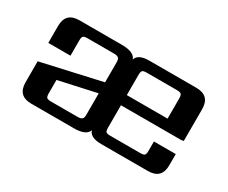

<svg xmlns="http://www.w3.org/2000/svg" viewBox="-83 -726 1150 967"><g transform="rotate(30 492.5 -242.5)"><path d="M231 -59H385Q403 -59 410.5 -65.5Q418 -72 418 -89V-215L200 -167V-90Q200 -70 206 -64.5Q212 -59 231 -59ZM751 -426H576Q556 -426 550.5 -420Q545 -414 545 -395V-278H782V-395Q782 -414 776 -420Q770 -426 751 -426ZM901 -219H545V-90Q545 -70 550.5 -64.5Q556 -59 576 -59H749Q768 -59 774 -64.5Q780 -70 780 -90V-144H907V-79Q907 0 828 0H557Q492 0 481 -37Q469 0 397 0H150Q71 0 71 -79V-201L418 -279V-396Q418 -414 410.5 -420.5Q403 -427 385 -427H231Q212 -427 206 -421.5Q200 -416 200 -396V-308H71V-406Q71 -485 150 -485H397Q469 -485 481 -448Q492 -485 557 -485H830Q909 -485 909 -406V-221H901Z"/></g></svg>

Font: Sarpanch SemiBold
Style: Regular
Weight: 600
Designer: Manushi Parikh (Devanagari and Latin), Jyotish Sonowal (Devanagari)
Foundry: Indian Type Foundry
Version: Version 2.004;PS 1.0;hotconv 1.0.78;makeotf.lib2.5.61930; tt